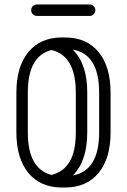

<svg xmlns="http://www.w3.org/2000/svg" viewBox="-20 -831 566 856"><path d="M53 -418Q53 -534 106.5 -599Q160 -664 257 -664H269Q366 -664 419.5 -599Q473 -534 473 -418V-241Q473 -125 419.5 -60Q366 5 269 5H257Q160 5 106.5 -60Q53 -125 53 -241ZM369 -241Q369 -113 305 -49Q422 -70 422 -241V-418Q422 -590 304 -610Q369 -547 369 -418ZM104 -418V-241Q104 -78 210 -51Q264 -65 291 -111Q318 -157 318 -241V-418Q318 -582 210 -608Q104 -582 104 -418ZM380 -811Q390 -811 397.5 -803.5Q405 -796 405 -786Q405 -775 397.5 -767.5Q390 -760 380 -760H145Q134 -760 126.5 -767.5Q119 -775 119 -786Q119 -796 126.5 -803.5Q134 -811 145 -811Z"/></svg>

Font: Libertine Sup
Style: Regular
Weight: 400
Designer: Bastien Sozeau
Foundry: NBR — Bastien Sozeau
Version: Version 2.003; ttfautohint (v1.8.4.7-5d5b);gftools[0.9.33]